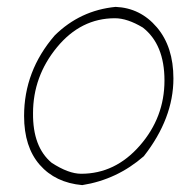

<svg xmlns="http://www.w3.org/2000/svg" viewBox="-20 -531 568 558"><path d="M219 7Q141 0 95.5 -52Q50 -104 50 -194Q50 -325 139 -428Q213 -501 316 -511Q388 -508 436 -451.5Q484 -395 484 -303Q484 -187 398 -77Q320 -9 219 7ZM216 -26Q315 -26 386.5 -108Q458 -190 458 -297Q458 -402 395 -451Q350 -478 314 -478Q215 -478 145.5 -393.5Q76 -309 76 -202Q75 -104 130 -58Q179 -26 216 -26Z"/></svg>

Font: Albura ExtraLight
Style: Italic
Weight: 156
Italic angle: -7°
Designer: Mercedes Jáuregui
Foundry: Omnibus-Type Team
Version: Version 1.000